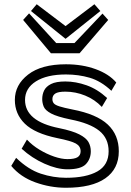

<svg xmlns="http://www.w3.org/2000/svg" viewBox="-20 -873 617 905"><path d="M126 -821 153 -853 289 -750 425 -853 453 -821 289 -690ZM89 -779 117 -810 245 -670H331L463 -809L490 -779L355 -622H220ZM505 -445Q456 -491 403 -506.5Q350 -522 291 -522Q201 -522 149.5 -489.5Q98 -457 98 -402Q98 -301 259 -269Q322 -256 354 -239.5Q386 -223 397 -203.5Q408 -184 408 -160Q408 -124 385 -99.5Q362 -75 298 -75Q249 -75 189.5 -101.5Q130 -128 82 -172L107 -215Q132 -188 166 -167.5Q200 -147 235 -135Q270 -123 298 -123Q331 -123 345.5 -132Q360 -141 360 -160Q360 -184 337.5 -196.5Q315 -209 250 -222Q144 -244 97 -290Q50 -336 50 -402Q50 -473 112.5 -521.5Q175 -570 291 -570Q368 -570 431 -547Q494 -524 528 -484ZM460 -369Q427 -404 381.5 -422.5Q336 -441 288 -441Q254 -441 240.5 -432Q227 -423 227 -406Q227 -394 233.5 -386Q240 -378 260.5 -371.5Q281 -365 321 -357Q436 -335 488 -286Q540 -237 540 -160Q540 -77 476.5 -32.5Q413 12 291 12Q217 12 146.5 -13.5Q76 -39 33 -91L56 -129Q113 -74 172 -54.5Q231 -35 291 -35Q386 -35 439 -65Q492 -95 492 -160Q492 -221 448 -256.5Q404 -292 312 -310Q249 -323 221 -338Q193 -353 186 -370.5Q179 -388 179 -406Q179 -428 188 -446.5Q197 -465 220.5 -477Q244 -489 288 -489Q337 -489 388 -471Q439 -453 485 -411Z"/></svg>

Font: Train One
Style: Regular
Weight: 400
Designer: Fontworks Inc.
Foundry: Fontworks Inc.
Version: Version 1.100